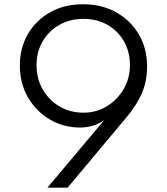

<svg xmlns="http://www.w3.org/2000/svg" viewBox="-20 -860 766 880"><path d="M197.5 0H290L564 -327.5Q607 -379.5 630.8 -434.2Q654.5 -489 654 -557Q654 -638 616.5 -702Q579 -766 513 -803.2Q447 -840.5 360.5 -840.5Q274.5 -840.5 209.2 -803.5Q144 -766.5 107.5 -703.2Q71 -640 71 -560Q71 -478 108.2 -413.8Q145.5 -349.5 208.2 -312.5Q271 -275.5 347 -275.5Q410.5 -275.5 458 -310ZM363 -343.5Q301.5 -343.5 252.8 -372.2Q204 -401 175.8 -450.2Q147.5 -499.5 147.5 -561Q147.5 -622.5 175.5 -670.5Q203.5 -718.5 252.2 -746Q301 -773.5 363 -773.5Q425 -773.5 472.8 -746Q520.5 -718.5 548 -670.8Q575.5 -623 575.5 -561Q575.5 -501.5 546.8 -452Q518 -402.5 469.8 -373Q421.5 -343.5 363 -343.5Z"/></svg>

Font: Spartan
Style: Regular
Weight: 400
Designer: Matt Bailey, Mirko Velimirovic
Foundry: Matt Bailey
Version: Version 1.003; ttfautohint (v1.8.3)